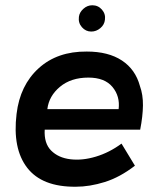

<svg xmlns="http://www.w3.org/2000/svg" viewBox="-20 -701 601 730"><path d="M513 -208H150Q147 -156 174.5 -128.5Q202 -101 247.5 -95.5Q293 -90 344.5 -105.5Q396 -121 442 -155L493 -71Q436 -27 378.5 -9Q321 9 268 9Q140 10 83.5 -63Q27 -136 43 -268Q56 -377 127 -441.5Q198 -506 310 -505Q392 -505 443.5 -471Q495 -437 512 -374Q524 -341 523.5 -300Q523 -259 513 -208ZM316 -406Q250 -406 208 -371Q166 -336 160 -286H431Q437 -335 407.5 -370.5Q378 -406 316 -406ZM327 -581Q306 -581 291.5 -597.5Q277 -614 280 -637Q282 -654 297 -667.5Q312 -681 331 -681Q353 -681 367.5 -664.5Q382 -648 379 -626Q377 -607 361.5 -594Q346 -581 327 -581Z"/></svg>

Font: Kulim Park SemiBold
Style: Italic
Weight: 600
Italic angle: -8°
Designer: Noponies / Dale Sattler
Foundry: Noponies
Version: Version 1.000; ttfautohint (v1.8.3)